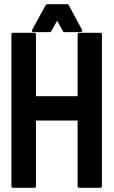

<svg xmlns="http://www.w3.org/2000/svg" viewBox="-20 -888 541 908"><path d="M347 -318H150V-8Q150 0 143 0H42Q34 0 34 -8V-725Q34 -733 42 -733H143Q150 -733 150 -725V-433H347V-725Q347 -733 355 -733H455Q462 -733 462 -725V-8Q462 0 455 0H355Q347 0 347 -8ZM368 -747Q370 -743 368 -739.5Q366 -736 361 -736H285Q280 -736 278 -740L250 -790Q243 -776 236.5 -765Q230 -754 222 -740Q220 -736 215 -736H139Q134 -736 132 -739.5Q130 -743 132 -747L196 -864Q198 -868 203 -868H298Q303 -868 305 -864Z"/></svg>

Font: RonaldsonGothic
Style: Regular
Weight: 400
Designer: Mr. Robertson for MacKellar, Smiths & Jordan Co. Philadelphia
Foundry: CAT-Fonts Peter Wiegel
Version: Version 1.000